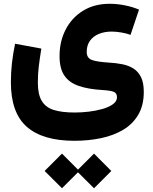

<svg xmlns="http://www.w3.org/2000/svg" viewBox="-20 -485 818 1025"><path d="M389.2 427.7 481.9 520 574.2 427.7 481.9 335ZM218.3 427.7 311 520 403.3 427.7 311 335ZM722.2 -433.6Q689.5 -447.8 647.7 -456.3Q606 -464.8 565.4 -464.8Q483.4 -464.8 423.3 -427.7Q363.3 -390.6 330.6 -327.4Q297.9 -264.2 297.9 -185.5Q297.9 -119.6 323.5 -81.8Q349.1 -43.9 400.1 -26.4Q451.2 -8.8 526.9 -4.4Q573.7 -1.5 589.1 6.1Q604.5 13.7 604.5 34.2Q604.5 55.7 583 71.3Q561.5 86.9 527.3 96.7Q493.2 106.4 453.9 111.1Q414.6 115.7 378.9 115.7Q310.5 115.7 267.1 102.1Q223.6 88.4 202.9 53.7Q182.1 19 182.1 -43.5Q182.1 -91.3 187.3 -133.1Q192.4 -174.8 200.7 -225.6L60.5 -251.5Q49.8 -199.7 43.9 -149.2Q38.1 -98.6 38.1 -45.9Q38.1 117.7 123.3 192.1Q208.5 266.6 377.4 266.6Q451.7 266.6 518.6 252.7Q585.4 238.8 637 208.3Q688.5 177.7 718 127.7Q747.6 77.6 747.6 5.9Q747.6 -43.5 732.7 -73.5Q717.8 -103.5 691.7 -119.6Q665.5 -135.7 631.8 -142.3Q598.1 -148.9 560.5 -150.9Q497.6 -154.8 470.2 -165Q442.9 -175.3 442.9 -208Q442.9 -243.2 460.2 -267.3Q477.5 -291.5 507.8 -304Q538.1 -316.4 576.2 -316.4Q600.6 -316.4 629.4 -311.3Q658.2 -306.2 676.8 -298.8Z"/></svg>

Font: Estedad-FD-VF Thin
Style: Regular
Weight: 100
Designer: Amin Abedi
Version: Version 5.0